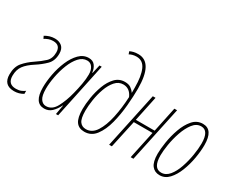

<svg xmlns="http://www.w3.org/2000/svg" viewBox="-113 -1170 1923 1582"><g transform="rotate(30 848.5 -378.5)"><path d="M95 10Q141 10 181 -14V-43Q167 -32 147 -23.5Q127 -15 98 -15Q21 -15 21 -94Q21 -152 49 -190Q77 -228 135 -265Q185 -297 225 -336.5Q265 -376 265 -444Q265 -491 239 -513Q213 -535 172 -535Q123 -535 79 -508L90 -485Q108 -496 127 -503Q146 -510 170 -510Q238 -510 238 -441Q238 -382 203 -349.5Q168 -317 120 -285Q66 -249 30 -206.5Q-6 -164 -6 -92Q-6 10 95 10Z M384 -15Q353 -15 333 -44Q313 -73 313 -139Q313 -191 325 -255Q337 -319 360 -377.5Q383 -436 416.5 -473.5Q450 -511 493 -511Q525 -511 543 -485Q561 -459 561 -417Q561 -375 552 -324.5Q543 -274 530 -224Q510 -143 476 -79Q442 -15 384 -15ZM381 10Q422 10 451 -17Q480 -44 503 -90H505L489 0H510L621 -526H600L581 -444H578Q574 -482 554 -509Q534 -536 494 -536Q443 -536 404 -496.5Q365 -457 338.5 -395Q312 -333 299 -264Q286 -195 286 -137Q286 10 381 10Z M763 10Q829 10 870 -44.5Q911 -99 932.5 -182.5Q954 -266 962 -356Q970 -446 970 -518Q970 -767 832 -767Q806 -767 787.5 -762.5Q769 -758 753 -750L762 -725Q773 -732 790.5 -737Q808 -742 829 -742Q890 -742 916.5 -682Q943 -622 943 -515V-465H941Q928 -485 907 -499.5Q886 -514 851 -514Q796 -514 759 -475Q722 -436 700 -377Q678 -318 668 -255.5Q658 -193 658 -146Q658 -63 684 -26.5Q710 10 763 10ZM764 -15Q726 -15 705.5 -43.5Q685 -72 685 -146Q685 -191 694 -249.5Q703 -308 722.5 -362.5Q742 -417 773.5 -453Q805 -489 849 -489Q912 -489 941 -422Q936 -316 916 -223Q896 -130 859 -72.5Q822 -15 764 -15Z M995 0 1107 -526H1133L1083 -288H1262L1312 -526H1338L1226 0H1200L1256 -263H1078L1021 0Z M1479 10Q1530 10 1567 -30Q1604 -70 1628.5 -132.5Q1653 -195 1665 -264Q1677 -333 1677 -390Q1677 -536 1580 -536Q1523 -536 1484.5 -491.5Q1446 -447 1422.5 -381Q1399 -315 1388.5 -248Q1378 -181 1378 -136Q1378 -59 1405 -24.5Q1432 10 1479 10ZM1480 -15Q1405 -15 1405 -136Q1405 -177 1415 -239.5Q1425 -302 1446.5 -364.5Q1468 -427 1500.5 -469Q1533 -511 1578 -511Q1650 -511 1650 -389Q1650 -340 1639.5 -276.5Q1629 -213 1608.5 -153Q1588 -93 1556 -54Q1524 -15 1480 -15Z"/></g></svg>

Font: Noto Sans Display Condensed Thin
Style: Italic
Weight: 250
Width: 3
Italic angle: -12°
Designer: Monotype Design Team
Foundry: Monotype Imaging Inc.
Version: Version 1.900